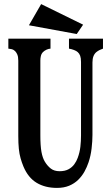

<svg xmlns="http://www.w3.org/2000/svg" viewBox="-20 -900 540 943"><path d="M182.1 -879.9 388.2 -778.8 356.9 -732.9 122.1 -775.9ZM21 -710H228V-661.1Q218.3 -660.6 208 -655.8Q197.8 -650.9 190.9 -644Q183.1 -635.7 180.7 -624.8Q178.2 -613.8 178.2 -603V-235.8Q178.2 -183.6 183.6 -154.1Q189 -124.5 200.2 -106Q212.9 -85 229.7 -72Q246.6 -59.1 272.9 -59.1Q298.8 -59.1 316.4 -68.6Q334 -78.1 345 -93.3Q356 -108.4 361.8 -125Q371.6 -151.4 374.8 -179.4Q377.9 -207.5 377.9 -234.9V-595.2Q377.9 -614.7 373.8 -626Q369.6 -637.2 361.8 -644Q355.5 -649.9 343.3 -654.5Q331.1 -659.2 318.8 -661.1V-710H485.8V-661.1Q477.1 -658.2 468.8 -654.1Q460.4 -649.9 453.1 -644Q443.8 -636.2 439 -623.8Q434.1 -611.3 434.1 -592.8V-236.8Q434.1 -207 429.9 -171.1Q425.8 -135.3 415 -103Q407.2 -79.6 394.8 -57.1Q382.3 -34.7 363.8 -16.6Q345.2 1.5 319.6 12.2Q293.9 22.9 259.8 22.9Q201.7 22.9 159.9 -2.2Q118.2 -27.3 95.2 -82Q86.9 -102.1 81.1 -122.6Q75.2 -143.1 72.5 -169.4Q69.8 -195.8 69.8 -232.9V-602.1Q69.8 -610.8 68.4 -620.6Q66.9 -630.4 61 -640.1Q55.2 -649.9 46.6 -654.8Q38.1 -659.7 21 -661.1Z"/></svg>

Font: BIZ UDMincho
Style: Bold
Weight: 700
Monospace: yes
Designer: TypeBank Co., Ltd.
Foundry: Morisawa Inc.
Version: Version 1.06